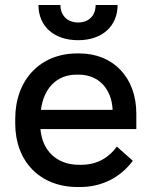

<svg xmlns="http://www.w3.org/2000/svg" viewBox="-20 -741 605 769"><path d="M134 -721C134 -636 196 -580 293 -580C389 -580 451 -636 451 -721H363C363 -679 336 -651 293 -651C250 -651 222 -679 222 -721ZM290 8H301C389 8 463 -31 512 -97L448 -154C419 -113 372 -81 306 -81H296C208 -81 149 -137 142 -224H526V-286C526 -430 434 -527 298 -527H289C141 -527 41 -421 41 -265V-246C41 -94 141 8 290 8ZM144 -301C155 -388 208 -442 286 -442H296C373 -442 427 -387 431 -302V-301Z"/></svg>

Font: Fixel Text Medium
Style: Regular
Weight: 500
Width: 4
Designer: AlfaBravo + MacPaw
Foundry: Kyrylo Tkachov, Marchela Mozhyna, Serhii Makarenko, Maria Weinstein, Zakhar Kryvoshyya
Version: Version 1.211